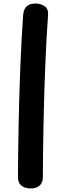

<svg xmlns="http://www.w3.org/2000/svg" viewBox="-20 -896 364 1087"><path d="M111.1 -812Q113.9 -844.1 131.2 -860.1Q148.4 -876 181 -876Q212.2 -876 233.5 -860.1Q254.8 -844.1 252.2 -812Q248 -757.1 243.9 -683.3Q239.8 -609.6 236.3 -525Q232.8 -440.4 230.2 -352.4Q227.6 -264.3 226.1 -179.4Q224.6 -94.4 223.6 -20.8Q222.6 52.9 222.6 108Q222.6 139.1 203.7 155.1Q184.9 171 154.7 171Q121.1 171 101.4 155.1Q81.7 139.1 81.7 108Q81.7 52.9 82.7 -20.8Q83.7 -94.4 85.2 -179.4Q86.7 -264.3 89.3 -352.4Q91.9 -440.4 95.4 -525Q98.9 -609.6 102.9 -683.3Q106.9 -757.1 111.1 -812Z"/></svg>

Font: Playpen Sans Deva
Style: Regular
Weight: 400
Designer: Pooja Saxena, Gunjan Panchal, Laura Meseguer, Veronika Burian, José Scaglione
Foundry: TypeTogether
Version: Version 2.000